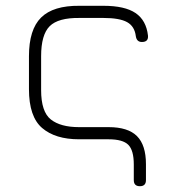

<svg xmlns="http://www.w3.org/2000/svg" viewBox="-20 -481 591 663"><path d="M442 141V87Q442 38 423 19Q404 0 355 0H253Q171 0 125.5 -39Q80 -78 80 -173V-287Q80 -379 122 -420.5Q164 -462 255 -461H337Q411 -461 448 -436Q485 -411 491 -358Q493 -336 470 -336Q452 -336 449 -356Q445 -390 419 -404.5Q393 -419 337 -419H255Q181 -420 151.5 -390.5Q122 -361 122 -287V-170Q122 -95 155.5 -68.5Q189 -42 253 -42H355Q422 -42 453 -11Q484 20 484 86V141Q484 162 463 162Q442 162 442 141Z"/></svg>

Font: Jura Light
Style: Regular
Weight: 300
Designer: Daniel Johnson, Alexei Vanyashin
Foundry: Daniel Johnson
Version: Version 5.103